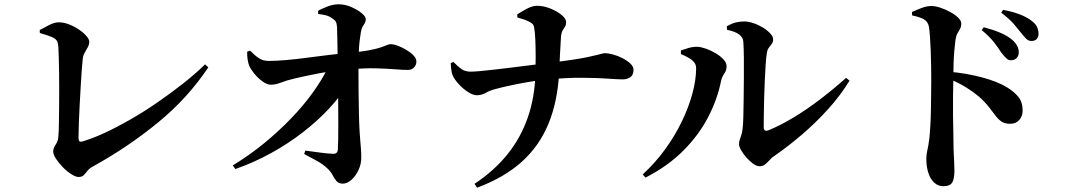

<svg xmlns="http://www.w3.org/2000/svg" viewBox="-20 -816 4990 895"><path d="M346 9Q333 9 312.5 -4Q292 -17 273 -36.5Q254 -56 241 -76Q228 -96 228 -109Q228 -126 239.5 -142Q251 -158 252 -180Q254 -202 254.5 -236Q255 -270 255.5 -310.5Q256 -351 256 -393.5Q256 -436 255.5 -475.5Q255 -515 254 -547Q253 -579 252 -598Q251 -615 245.5 -625Q240 -635 222.5 -643Q205 -651 166 -662L165 -676Q185 -687 209.5 -699.5Q234 -712 254 -712Q277 -712 301.5 -702.5Q326 -693 347.5 -678.5Q369 -664 382.5 -648.5Q396 -633 396 -622Q396 -609 389.5 -596.5Q383 -584 375.5 -571.5Q368 -559 366 -544Q364 -528 361.5 -494.5Q359 -461 356.5 -418Q354 -375 351.5 -329.5Q349 -284 347.5 -242.5Q346 -201 346 -172Q346 -152 362 -156Q408 -169 465.5 -195.5Q523 -222 586 -258Q649 -294 711.5 -337Q774 -380 832 -425.5Q890 -471 936 -516L951 -502Q855 -358 715.5 -244Q576 -130 415 -41Q396 -31 387 -19Q378 -7 370 1Q362 9 346 9Z M1065 -45Q1141 -91 1209 -146.5Q1277 -202 1335 -262Q1393 -322 1437.5 -383.5Q1482 -445 1510 -504L1601 -510L1600 -422Q1567 -367 1514 -310Q1461 -253 1392 -199.5Q1323 -146 1243 -102Q1163 -58 1077 -28ZM1578 40Q1559 40 1549 28.5Q1539 17 1530.5 0.5Q1522 -16 1506 -31Q1486 -50 1458.5 -65.5Q1431 -81 1398 -98L1403 -114Q1439 -109 1473.5 -104.5Q1508 -100 1532 -99Q1554 -98 1555 -120Q1556 -134 1556.5 -165.5Q1557 -197 1557 -239.5Q1557 -282 1556.5 -331.5Q1556 -381 1555.5 -431.5Q1555 -482 1554 -528Q1554 -544 1553.5 -573.5Q1553 -603 1552.5 -635Q1552 -667 1551 -690Q1550 -706 1545.5 -714.5Q1541 -723 1529 -730Q1515 -741 1497.5 -745Q1480 -749 1463 -751V-766Q1479 -775 1506 -785.5Q1533 -796 1558 -796Q1588 -796 1617 -783.5Q1646 -771 1665.5 -755Q1685 -739 1685 -727Q1685 -716 1680.5 -708.5Q1676 -701 1670.5 -692Q1665 -683 1662 -665Q1659 -647 1656.5 -626Q1654 -605 1653 -585.5Q1652 -566 1652 -550Q1651 -528 1651 -485.5Q1651 -443 1651.5 -392Q1652 -341 1653 -291.5Q1654 -242 1656 -207Q1657 -186 1659 -165Q1661 -144 1662.5 -123.5Q1664 -103 1664 -81Q1664 -50 1650.5 -22Q1637 6 1617.5 23Q1598 40 1578 40ZM1243 -421Q1225 -421 1203 -437Q1181 -453 1164 -474.5Q1147 -496 1141 -511Q1136 -526 1134 -540.5Q1132 -555 1132 -575L1146 -580Q1167 -558 1186.5 -545Q1206 -532 1233 -532Q1267 -532 1313.5 -536Q1360 -540 1412 -547Q1464 -554 1514.5 -560Q1565 -566 1606 -570Q1666 -575 1702 -582Q1738 -589 1756.5 -595.5Q1775 -602 1784 -606Q1793 -610 1800 -610Q1816 -610 1836.5 -602Q1857 -594 1876.5 -582Q1896 -570 1908.5 -556.5Q1921 -543 1921 -530Q1921 -513 1910 -501.5Q1899 -490 1881 -490Q1858 -490 1822 -493Q1786 -496 1732.5 -497.5Q1679 -499 1603 -492Q1528 -486 1463.5 -473.5Q1399 -461 1353 -450Q1318 -442 1291 -431.5Q1264 -421 1243 -421Z M2192 41Q2285 -21 2346.5 -98Q2408 -175 2440.5 -269Q2473 -363 2476 -475Q2477 -510 2477 -550.5Q2477 -591 2475.5 -628Q2474 -665 2470 -687Q2469 -701 2456 -709.5Q2443 -718 2426 -724Q2409 -730 2392 -734L2391 -749Q2408 -760 2434.5 -774.5Q2461 -789 2484 -789Q2514 -789 2545 -776.5Q2576 -764 2597.5 -746.5Q2619 -729 2619 -713Q2619 -700 2614 -692Q2609 -684 2603 -674.5Q2597 -665 2595 -644Q2592 -603 2590 -556.5Q2588 -510 2586 -471Q2578 -339 2536 -237.5Q2494 -136 2413 -62.5Q2332 11 2204 59ZM2202 -372Q2185 -372 2161 -387.5Q2137 -403 2117 -425.5Q2097 -448 2090 -465Q2086 -474 2084 -488.5Q2082 -503 2081 -522L2094 -527Q2113 -507 2130.5 -494.5Q2148 -482 2174 -482Q2188 -482 2217 -484.5Q2246 -487 2284 -491.5Q2322 -496 2364 -501Q2406 -506 2448 -511.5Q2490 -517 2524 -521Q2598 -530 2645 -537Q2692 -544 2720 -550Q2748 -556 2763.5 -560Q2779 -564 2786.5 -566Q2794 -568 2801 -568Q2815 -568 2837.5 -562Q2860 -556 2881.5 -545Q2903 -534 2918 -520Q2933 -506 2933 -491Q2933 -466 2918 -456Q2903 -446 2883 -446Q2860 -446 2812 -449.5Q2764 -453 2692 -453.5Q2620 -454 2525 -445Q2485 -441 2438.5 -433Q2392 -425 2351.5 -416Q2311 -407 2286 -400Q2263 -394 2244 -383Q2225 -372 2202 -372Z M3521 -41Q3507 -41 3490.5 -53Q3474 -65 3459 -82Q3444 -99 3434.5 -116Q3425 -133 3425 -144Q3425 -156 3428.5 -165.5Q3432 -175 3436 -187.5Q3440 -200 3442 -220Q3444 -234 3445 -270Q3446 -306 3446.5 -354Q3447 -402 3447.5 -452Q3448 -502 3447.5 -547Q3447 -592 3445 -621Q3444 -642 3424.5 -656Q3405 -670 3369 -677L3368 -694Q3392 -707 3410.5 -711.5Q3429 -716 3449 -716Q3469 -716 3492.5 -708Q3516 -700 3537 -687Q3558 -674 3571 -659.5Q3584 -645 3584 -633Q3584 -620 3577.5 -611.5Q3571 -603 3563.5 -593Q3556 -583 3554 -564Q3551 -547 3549 -514Q3547 -481 3545 -440Q3543 -399 3542 -357.5Q3541 -316 3540.5 -280.5Q3540 -245 3540 -224Q3540 -200 3563 -209Q3619 -232 3681 -269.5Q3743 -307 3805 -354.5Q3867 -402 3924 -453L3940 -440Q3898 -371 3840 -307Q3782 -243 3717.5 -188Q3653 -133 3591 -90Q3579 -83 3568.5 -71Q3558 -59 3547 -50Q3536 -41 3521 -41ZM2976 -3Q3033 -55 3079 -118Q3125 -181 3157.5 -248Q3190 -315 3207.5 -379.5Q3225 -444 3225 -498Q3225 -515 3214.5 -527Q3204 -539 3187.5 -548Q3171 -557 3154 -564V-581Q3171 -587 3190 -592.5Q3209 -598 3231 -598Q3248 -597 3271 -589Q3294 -581 3316.5 -567.5Q3339 -554 3353 -538.5Q3367 -523 3367 -507Q3367 -488 3356 -472.5Q3345 -457 3341 -438Q3324 -353 3281 -270Q3238 -187 3166 -114.5Q3094 -42 2989 12Z M4692 -535Q4680 -535 4669.5 -545.5Q4659 -556 4646 -573Q4633 -594 4612.5 -620Q4592 -646 4556 -676L4566 -689Q4608 -678 4642.5 -663.5Q4677 -649 4700 -629Q4716 -614 4722.5 -600Q4729 -586 4729 -572Q4729 -556 4719 -545.5Q4709 -535 4692 -535ZM4378 52Q4353 52 4335 35.5Q4317 19 4307.5 -10Q4298 -39 4298 -76Q4298 -96 4303 -116.5Q4308 -137 4312 -170Q4315 -198 4317 -234.5Q4319 -271 4319.5 -309.5Q4320 -348 4320.5 -382Q4321 -416 4321 -439Q4321 -470 4320.5 -507Q4320 -544 4318.5 -580Q4317 -616 4315 -645.5Q4313 -675 4310 -692Q4305 -717 4284 -727.5Q4263 -738 4232 -744L4231 -760Q4253 -770 4276.5 -779Q4300 -788 4322 -788Q4340 -788 4364 -780Q4388 -772 4410.5 -759.5Q4433 -747 4447 -733Q4461 -719 4461 -707Q4461 -692 4455.5 -682Q4450 -672 4443.5 -661Q4437 -650 4434 -631Q4431 -609 4428.5 -580Q4426 -551 4425 -518Q4424 -485 4424 -450Q4423 -409 4422.5 -365.5Q4422 -322 4422.5 -278Q4423 -234 4424 -194Q4425 -154 4425 -120Q4427 -81 4428 -56Q4429 -31 4429 -21Q4429 18 4418.5 35Q4408 52 4378 52ZM4689 -239Q4665 -239 4650 -248.5Q4635 -258 4622 -275Q4609 -292 4591 -315.5Q4573 -339 4544 -365Q4518 -387 4484.5 -408Q4451 -429 4401 -450V-482Q4484 -475 4557 -455.5Q4630 -436 4674 -409Q4707 -389 4727 -364.5Q4747 -340 4747 -300Q4747 -275 4731.5 -257Q4716 -239 4689 -239ZM4788 -625Q4774 -625 4763.5 -635.5Q4753 -646 4738 -665Q4724 -683 4705 -705Q4686 -727 4647 -757L4656 -770Q4699 -762 4732 -749.5Q4765 -737 4786 -721Q4805 -708 4813 -692.5Q4821 -677 4821 -659Q4821 -643 4812.5 -634Q4804 -625 4788 -625Z"/></svg>

Font: Noto Serif SC ExtraLight
Style: Bold
Weight: 700
Version: Version 2.002-H1;hotconv 1.1.0;makeotfexe 2.6.0